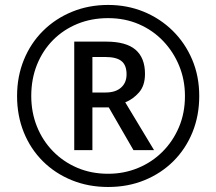

<svg xmlns="http://www.w3.org/2000/svg" viewBox="-20 -744 872 774"><path d="M279.3 -138.7V-576.2H408.2Q488.3 -576.2 526.4 -543.5Q564.5 -510.7 564.5 -446.3Q564.5 -398.9 540.3 -371.3Q516.1 -343.8 484.9 -331.5L601.1 -138.7H518.1L418.5 -311H352.5V-138.7ZM352.5 -371.1H405.8Q445.8 -371.1 468 -390.9Q490.2 -410.6 490.2 -444.3Q490.2 -481.4 469.7 -497.8Q449.2 -514.2 404.8 -514.2H352.5ZM416 9.8Q336.4 9.8 269.3 -17.6Q202.1 -44.9 152.6 -94.2Q103 -143.6 75.9 -210.7Q48.8 -277.8 48.8 -356.9Q48.8 -435.5 76.2 -502.7Q103.5 -569.8 153.3 -619.4Q203.1 -668.9 270.3 -696.5Q337.4 -724.1 416 -724.1Q492.7 -724.1 559.3 -696.8Q626 -669.4 676.3 -619.9Q726.6 -570.3 754.9 -503.4Q783.2 -436.5 783.2 -356.9Q783.2 -277.8 755.9 -210.7Q728.5 -143.6 679 -94.2Q629.4 -44.9 562.5 -17.6Q495.6 9.8 416 9.8ZM416 -43.5Q480 -43.5 536.1 -66.7Q592.3 -89.8 634.8 -132.1Q677.2 -174.3 701.4 -231.4Q725.6 -288.6 725.6 -356.9Q725.6 -421.9 702.4 -478.5Q679.2 -535.2 637.7 -578.6Q596.2 -622.1 539.8 -646.5Q483.4 -670.9 416 -670.9Q348.6 -670.9 292 -647.7Q235.4 -624.5 193.6 -582.3Q151.9 -540 128.9 -482.7Q106 -425.3 106 -356.9Q106 -291.5 128.7 -234.6Q151.4 -177.7 193.1 -134.8Q234.9 -91.8 291.5 -67.6Q348.1 -43.5 416 -43.5Z"/></svg>

Font: Open Sans Medium
Style: Regular
Weight: 500
Designer: Monotype Design Team
Foundry: Monotype Imaging Inc.
Version: Version 3.000